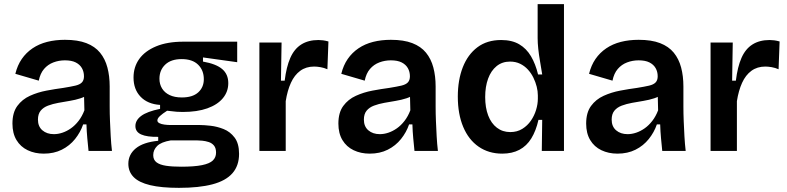

<svg xmlns="http://www.w3.org/2000/svg" viewBox="-20 -728 3797 926"><path d="M191 13Q148 13 113.5 -3.5Q79 -20 59.5 -52.5Q40 -85 40 -132Q40 -185 63.5 -217Q87 -249 124.5 -266Q162 -283 204.5 -291Q247 -299 285 -304Q322 -310 343.5 -315Q365 -320 375 -330.5Q385 -341 385 -360Q385 -382 375 -399.5Q365 -417 345 -427Q325 -437 293 -437Q264 -437 237.5 -427Q211 -417 192.5 -395.5Q174 -374 167 -339L54 -372Q64 -413 85 -443.5Q106 -474 137 -495Q168 -516 207.5 -526Q247 -536 293 -536Q355 -536 396.5 -520Q438 -504 462.5 -474Q487 -444 498 -402.5Q509 -361 509 -311V-214Q509 -180 510.5 -143.5Q512 -107 514 -70.5Q516 -34 520 0H407Q404 -29 401 -61.5Q398 -94 397 -128H381Q368 -90 342 -57.5Q316 -25 278 -6Q240 13 191 13ZM240 -81Q260 -81 281 -88Q302 -95 322 -109Q342 -123 359 -145Q376 -167 387 -196L385 -280L410 -276Q393 -262 368.5 -254Q344 -246 316.5 -241.5Q289 -237 261.5 -232Q234 -227 211.5 -218.5Q189 -210 176 -194Q163 -178 163 -151Q163 -118 184.5 -99.5Q206 -81 240 -81Z M843 178Q758 178 704 165Q650 152 624.5 126Q599 100 599 62Q599 17 635 -12.5Q671 -42 743 -49V-68Q689 -67 661 -79.5Q633 -92 633 -120Q633 -148 661 -169Q689 -190 752 -203V-222Q692 -226 658 -261.5Q624 -297 624 -354Q624 -405 651.5 -443.5Q679 -482 733 -504.5Q787 -527 865 -527H1124V-428L959 -451V-431Q1022 -420 1051.5 -395Q1081 -370 1081 -327Q1081 -286 1055 -254.5Q1029 -223 980 -205.5Q931 -188 861 -188Q847 -188 832 -189Q817 -190 786 -194Q764 -180 751.5 -168.5Q739 -157 739 -147Q739 -139 748.5 -134Q758 -129 773.5 -127Q789 -125 804 -125H945Q964 -125 995.5 -121.5Q1027 -118 1058.5 -105.5Q1090 -93 1111.5 -64.5Q1133 -36 1133 14Q1133 71 1101 107.5Q1069 144 1004.5 161Q940 178 843 178ZM854 76Q917 76 954 68.5Q991 61 1006.5 46Q1022 31 1022 8Q1022 -14 1012 -26Q1002 -38 986.5 -43Q971 -48 955 -49.5Q939 -51 928 -51H804Q757 -43 738 -24Q719 -5 719 20Q719 43 735 55Q751 67 781 71.5Q811 76 854 76ZM857 -258Q909 -258 936 -282.5Q963 -307 963 -346Q963 -389 935.5 -416Q908 -443 856 -443Q805 -443 777 -416.5Q749 -390 749 -348Q749 -322 761.5 -301.5Q774 -281 798 -269.5Q822 -258 857 -258Z M1231 0V-263V-523H1338L1335 -339H1353Q1361 -405 1380 -448.5Q1399 -492 1433 -513.5Q1467 -535 1516 -535Q1526 -535 1538 -533.5Q1550 -532 1564 -528L1559 -394Q1543 -401 1526 -404Q1509 -407 1495 -407Q1456 -407 1428 -386.5Q1400 -366 1383 -328.5Q1366 -291 1358 -240V0Z M1763 13Q1720 13 1685.5 -3.5Q1651 -20 1631.5 -52.5Q1612 -85 1612 -132Q1612 -185 1635.5 -217Q1659 -249 1696.5 -266Q1734 -283 1776.5 -291Q1819 -299 1857 -304Q1894 -310 1915.5 -315Q1937 -320 1947 -330.5Q1957 -341 1957 -360Q1957 -382 1947 -399.5Q1937 -417 1917 -427Q1897 -437 1865 -437Q1836 -437 1809.5 -427Q1783 -417 1764.5 -395.5Q1746 -374 1739 -339L1626 -372Q1636 -413 1657 -443.5Q1678 -474 1709 -495Q1740 -516 1779.5 -526Q1819 -536 1865 -536Q1927 -536 1968.5 -520Q2010 -504 2034.5 -474Q2059 -444 2070 -402.5Q2081 -361 2081 -311V-214Q2081 -180 2082.5 -143.5Q2084 -107 2086 -70.5Q2088 -34 2092 0H1979Q1976 -29 1973 -61.5Q1970 -94 1969 -128H1953Q1940 -90 1914 -57.5Q1888 -25 1850 -6Q1812 13 1763 13ZM1812 -81Q1832 -81 1853 -88Q1874 -95 1894 -109Q1914 -123 1931 -145Q1948 -167 1959 -196L1957 -280L1982 -276Q1965 -262 1940.5 -254Q1916 -246 1888.5 -241.5Q1861 -237 1833.5 -232Q1806 -227 1783.5 -218.5Q1761 -210 1748 -194Q1735 -178 1735 -151Q1735 -118 1756.5 -99.5Q1778 -81 1812 -81Z M2402 13Q2337 13 2288.5 -20.5Q2240 -54 2214 -116Q2188 -178 2188 -262Q2188 -342 2212 -403.5Q2236 -465 2282.5 -500Q2329 -535 2397 -535Q2449 -535 2484 -514.5Q2519 -494 2541 -456.5Q2563 -419 2575 -369H2595Q2590 -401 2584.5 -432.5Q2579 -464 2576 -492.5Q2573 -521 2573 -544V-708H2700V-253V0H2593L2595 -150H2577Q2565 -97 2542.5 -60.5Q2520 -24 2485 -5.5Q2450 13 2402 13ZM2441 -91Q2474 -91 2499 -106.5Q2524 -122 2540.5 -146Q2557 -170 2565.5 -198Q2574 -226 2574 -252V-268Q2574 -288 2568.5 -310Q2563 -332 2552.5 -353.5Q2542 -375 2526 -392.5Q2510 -410 2488.5 -420.5Q2467 -431 2440 -431Q2402 -431 2375 -409Q2348 -387 2334 -348.5Q2320 -310 2320 -260Q2320 -209 2334.5 -171Q2349 -133 2376.5 -112Q2404 -91 2441 -91Z M2958 13Q2915 13 2880.5 -3.5Q2846 -20 2826.5 -52.5Q2807 -85 2807 -132Q2807 -185 2830.5 -217Q2854 -249 2891.5 -266Q2929 -283 2971.5 -291Q3014 -299 3052 -304Q3089 -310 3110.5 -315Q3132 -320 3142 -330.5Q3152 -341 3152 -360Q3152 -382 3142 -399.5Q3132 -417 3112 -427Q3092 -437 3060 -437Q3031 -437 3004.5 -427Q2978 -417 2959.5 -395.5Q2941 -374 2934 -339L2821 -372Q2831 -413 2852 -443.5Q2873 -474 2904 -495Q2935 -516 2974.5 -526Q3014 -536 3060 -536Q3122 -536 3163.5 -520Q3205 -504 3229.5 -474Q3254 -444 3265 -402.5Q3276 -361 3276 -311V-214Q3276 -180 3277.5 -143.5Q3279 -107 3281 -70.5Q3283 -34 3287 0H3174Q3171 -29 3168 -61.5Q3165 -94 3164 -128H3148Q3135 -90 3109 -57.5Q3083 -25 3045 -6Q3007 13 2958 13ZM3007 -81Q3027 -81 3048 -88Q3069 -95 3089 -109Q3109 -123 3126 -145Q3143 -167 3154 -196L3152 -280L3177 -276Q3160 -262 3135.5 -254Q3111 -246 3083.5 -241.5Q3056 -237 3028.5 -232Q3001 -227 2978.5 -218.5Q2956 -210 2943 -194Q2930 -178 2930 -151Q2930 -118 2951.5 -99.5Q2973 -81 3007 -81Z M3407 0V-263V-523H3514L3511 -339H3529Q3537 -405 3556 -448.5Q3575 -492 3609 -513.5Q3643 -535 3692 -535Q3702 -535 3714 -533.5Q3726 -532 3740 -528L3735 -394Q3719 -401 3702 -404Q3685 -407 3671 -407Q3632 -407 3604 -386.5Q3576 -366 3559 -328.5Q3542 -291 3534 -240V0Z"/></svg>

Font: Bricolage Grotesque SemiBold
Style: Regular
Weight: 600
Designer: Mathieu Triay
Foundry: Atelier Triay
Version: Version 1.000;gftools[0.9.30]